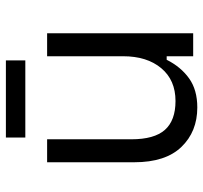

<svg xmlns="http://www.w3.org/2000/svg" viewBox="-39 -637 690 652"><g transform="rotate(-90 306.0 -311.0)"><path d="M267 14Q185 14 133 -40Q81 -94 81 -200V-496H159V-210Q159 -132 191 -96Q223 -60 289 -60Q360 -60 400.5 -108.5Q441 -157 441 -238V-496H519V0H441V-90H429Q405 -42 366 -14Q327 14 267 14ZM165 -570V-636H427V-570Z"/></g></svg>

Font: Space Mono
Style: Regular
Weight: 400
Monospace: yes
Designer: Colophon Foundry + Benjamin Critton
Foundry: Colophon Foundry & Benjamin Critton
Version: Version 1.003; ttfautohint (v1.8.4.7-5d5b)